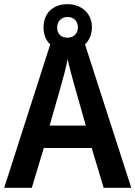

<svg xmlns="http://www.w3.org/2000/svg" viewBox="-20 -897 647 917"><path d="M475 0H607L386 -685C407 -705 419 -733 419 -767C419 -834 369 -877 302 -877C233 -877 188 -834 188 -766C188 -732 199 -704 220 -685L0 0H132L189 -190H418ZM303 -717C270 -717 253 -736 253 -766C253 -796 274 -816 303 -816C332 -816 352 -796 352 -766C352 -736 331 -717 303 -717ZM335 -490 390 -297H217L272 -490C281 -520 296 -577 303 -615C310 -581 326 -522 335 -490Z"/></svg>

Font: Noto Sans Ethiopic SemiCondensed SemiBold
Style: Regular
Weight: 600
Width: 4
Designer: Monotype Design Team
Foundry: Monotype Imaging Inc.
Version: Version 2.102